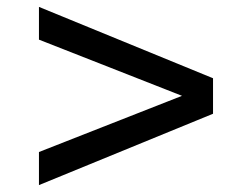

<svg xmlns="http://www.w3.org/2000/svg" viewBox="-20 -537 711 557"><path d="M93 0V-96L508 -259L93 -422V-517L598 -310V-207Z"/></svg>

Font: Archivo SemiExpanded Medium
Style: Regular
Weight: 500
Width: 6
Designer: Hector Gatti
Foundry: Omnibus-Type
Version: Version 2.001; ttfautohint (v1.8.3)